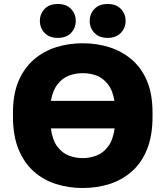

<svg xmlns="http://www.w3.org/2000/svg" viewBox="-20 -930 830 963"><path d="M395 13Q324 13 261 -7Q198 -27 149.5 -70Q101 -113 73 -181Q45 -249 45 -345V-365Q45 -458 73 -523.5Q101 -589 149.5 -631Q198 -673 261 -693Q324 -713 395 -713Q466 -713 529 -693Q592 -673 641 -631Q690 -589 717.5 -523.5Q745 -458 745 -365V-345Q745 -249 717.5 -181Q690 -113 641 -70Q592 -27 529 -7Q466 13 395 13ZM395 -137Q431 -137 464.5 -150Q498 -163 522.5 -195.5Q547 -228 555 -286H235Q243 -228 267 -195.5Q291 -163 324.5 -150Q358 -137 395 -137ZM395 -563Q359 -563 326.5 -551Q294 -539 269.5 -508.5Q245 -478 235 -424H554Q545 -478 520.5 -508.5Q496 -539 464 -551Q432 -563 395 -563ZM270 -740Q227 -740 203.5 -765Q180 -790 180 -825Q180 -860 203.5 -885Q227 -910 270 -910Q313 -910 336.5 -885Q360 -860 360 -825Q360 -790 336.5 -765Q313 -740 270 -740ZM520 -740Q477 -740 453.5 -765Q430 -790 430 -825Q430 -860 453.5 -885Q477 -910 520 -910Q563 -910 586.5 -885Q610 -860 610 -825Q610 -790 586 -765Q562 -740 520 -740Z"/></svg>

Font: Golos Text
Style: Bold
Weight: 700
Designer: A.Korolkova, Vitaly Kuzmin
Foundry: ParaType Ltd
Version: Version 2.004